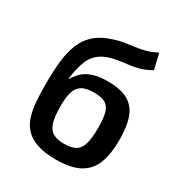

<svg xmlns="http://www.w3.org/2000/svg" viewBox="-176 -862 937 997"><g transform="rotate(30 293.0 -363.0)"><path d="M302 12Q233 12 188.5 -3.5Q144 -19 118 -46.5Q92 -74 80 -113Q68 -152 64.5 -199.5Q61 -247 61 -301Q61 -377 67.5 -438Q74 -499 93 -545.5Q112 -592 148.5 -624.5Q185 -657 245 -676Q277 -687 307 -691.5Q337 -696 367 -700Q397 -704 427 -712Q457 -720 490 -738L512 -645Q480 -626 451.5 -617.5Q423 -609 396 -605Q369 -601 341.5 -598Q314 -595 285 -587Q243 -575 218.5 -554.5Q194 -534 182 -509.5Q170 -485 164 -457Q157 -436 154.5 -417.5Q152 -399 150 -385H153Q163 -402 177 -418.5Q191 -435 211.5 -447.5Q232 -460 262 -467.5Q292 -475 334 -475Q410 -475 454.5 -451Q499 -427 518.5 -375.5Q538 -324 538 -240Q538 -160 517.5 -103.5Q497 -47 445.5 -17.5Q394 12 302 12ZM299 -80Q341 -80 365.5 -94Q390 -108 400.5 -143Q411 -178 411 -240Q411 -299 401.5 -331Q392 -363 368.5 -376Q345 -389 304 -389Q254 -389 228.5 -373Q203 -357 194 -324.5Q185 -292 185 -240Q185 -178 196 -143Q207 -108 232 -94Q257 -80 299 -80Z"/></g></svg>

Font: Exo 2 SemiBold
Style: Regular
Weight: 600
Designer: Natanael Gama
Foundry: Natanael Gama
Version: Version 2.010